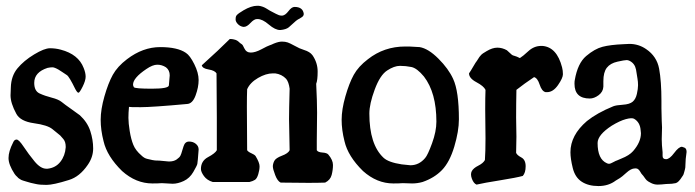

<svg xmlns="http://www.w3.org/2000/svg" viewBox="-20 -624 2349 649"><path d="M24.4 -142.6Q28.3 -152.3 36.1 -152.3Q43.9 -152.3 60.1 -127.9Q76.2 -103.5 96.7 -78.6Q117.2 -53.7 136.7 -53.7H140.6Q168 -56.6 184.1 -77.1Q200.2 -97.7 202.1 -126V-127.9Q202.1 -144.5 194.3 -153.8Q186.5 -163.1 183.6 -166Q180.7 -168.9 169.9 -177.2Q159.2 -185.5 157.2 -187.5Q140.6 -201.2 94.7 -207.5Q48.8 -213.9 35.2 -239.3Q15.6 -275.4 15.6 -301.8Q15.6 -305.7 16.1 -314Q16.6 -322.3 16.6 -328.1Q17.6 -367.2 39.1 -393.1Q60.5 -418.9 95.2 -439.9Q129.9 -460.9 148.9 -460.9Q168 -460.9 185.5 -456.1Q245.1 -440.4 262.7 -394.5Q269.5 -377.9 269.5 -364.7Q269.5 -351.6 259.3 -331.1Q249 -310.5 245.1 -310.5Q241.2 -310.5 234.4 -323.2Q213.9 -365.2 206.1 -370.1Q198.2 -375 189.9 -380.9Q181.6 -386.7 177.7 -388.7Q164.1 -396.5 157.2 -396.5Q150.4 -396.5 140.6 -394.5Q95.7 -379.9 95.7 -343.8Q95.7 -316.4 113.8 -308.1Q131.8 -299.8 154.8 -293.9Q177.7 -288.1 188.5 -279.3Q199.2 -270.5 220.2 -255.9Q241.2 -241.2 250 -234.4Q275.4 -210.9 285.2 -181.2Q294.9 -151.4 294.9 -122.1Q294.9 -92.8 276.4 -66.4Q249 -26.4 212.9 -15.6Q160.2 1 137.2 1Q114.3 1 101.6 -2L84 -5.9Q77.1 -7.8 75.7 -8.3Q74.2 -8.8 68.8 -10.3Q63.5 -11.7 57.6 -13.7Q51.8 -15.6 49.8 -17.1Q47.9 -18.6 44.4 -20.5Q41 -22.5 39.1 -25.4Q33.2 -30.3 29.3 -36.1Q8.8 -67.4 8.8 -89.8Q8.8 -112.3 24.4 -142.6Z M550.8 -335 553.7 -369.1Q553.7 -386.7 541 -396.5Q527.3 -405.3 511.7 -405.3Q496.1 -405.3 474.6 -390.6Q429.7 -360.4 429.7 -337.9Q429.7 -334 432.6 -329.1Q437.5 -324.2 493.2 -324.2Q548.8 -324.2 550.8 -335ZM563.5 -2.9 527.3 -4.9Q514.6 -3.9 495.1 -3.9Q439.5 -3.9 392.6 -45.9Q341.8 -95.7 330.1 -146.5Q320.3 -184.6 320.3 -219.2Q320.3 -253.9 333 -298.3Q345.7 -342.8 361.3 -371.1Q377 -399.4 409.2 -423.8Q462.9 -464.8 521.5 -464.8Q580.1 -464.8 608.4 -445.3Q622.1 -436.5 636.7 -407.2Q651.4 -377.9 651.4 -353.5Q651.4 -329.1 641.1 -301.3Q630.9 -273.4 612.3 -272.5Q494.1 -261.7 455.6 -261.7Q417 -261.7 416 -262.7Q414.1 -243.2 414.1 -225.6Q414.1 -208 418.5 -180.7Q422.9 -153.3 430.7 -134.3Q438.5 -115.2 458 -98.6Q467.8 -88.9 478 -86.9Q488.3 -85 495.1 -83Q502 -81.1 518.6 -81.1L550.8 -78.1Q567.4 -78.1 577.1 -85Q586.9 -91.8 589.8 -97.7Q592.8 -103.5 595.7 -114.3Q598.6 -125 600.6 -129.9Q605.5 -145.5 619.1 -145.5Q632.8 -145.5 642.1 -137.7Q651.4 -129.9 651.4 -119.1V-118.2Q648.4 -76.2 647 -69.8Q645.5 -63.5 633.3 -42.5Q621.1 -21.5 601.1 -12.2Q581.1 -2.9 563.5 -2.9Z M854.5 -604.5Q869.1 -602.5 881.3 -594.7Q893.6 -586.9 897.9 -585Q902.3 -583 913.1 -577.1Q923.8 -571.3 930.7 -571.3H934.6Q944.3 -572.3 955.1 -586.4Q965.8 -600.6 975.6 -600.6Q1003.9 -600.6 1006.8 -577.1Q1006.8 -569.3 998 -564.5Q989.3 -559.6 985.4 -557.1Q981.4 -554.7 973.1 -546.9Q964.8 -539.1 956.1 -531.7Q947.3 -524.4 927.7 -522.5H926.8Q910.2 -522.5 888.7 -541Q867.2 -559.6 850.6 -559.6H848.6Q838.9 -559.6 826.7 -546.4Q814.5 -533.2 804.7 -533.2H801.8Q791 -535.2 783.7 -543Q776.4 -550.8 776.4 -558.1Q776.4 -565.4 777.8 -568.8Q779.3 -572.3 782.7 -575.2Q786.1 -578.1 788.1 -579.6Q790 -581.1 795.9 -584.5Q801.8 -587.9 802.7 -588.9Q829.1 -604.5 849.6 -604.5ZM814.5 -262.7 815.4 -116.2Q819.3 -110.4 829.6 -106Q839.8 -101.6 843.8 -96.7Q857.4 -74.2 857.4 -62Q857.4 -49.8 853 -35.2Q848.6 -20.5 841.8 -16.1Q835 -11.7 823.2 -8.8H699.2Q679.7 -14.6 669.4 -28.8Q659.2 -43 659.2 -52.7Q659.2 -80.1 683.1 -92.8Q707 -105.5 712.9 -116.2V-227.5Q712.9 -297.9 711.9 -376Q706.1 -385.7 685.1 -389.2Q664.1 -392.6 662.1 -403.3Q721.7 -457 756.8 -492.2Q765.6 -492.2 770.5 -490.7Q775.4 -489.3 777.3 -488.8Q779.3 -488.3 782.2 -486.3Q785.2 -484.4 786.1 -483.4Q792 -477.5 796.4 -475.1Q800.8 -472.7 805.7 -460.9Q812.5 -446.3 827.6 -446.3Q842.8 -446.3 863.8 -457.5Q884.8 -468.8 891.1 -470.7Q897.5 -472.7 905.3 -476.6Q921.9 -483.4 933.1 -483.4Q944.3 -483.4 952.6 -480.5Q960.9 -477.5 974.1 -470.2Q987.3 -462.9 992.2 -460.9Q997.1 -459 1007.8 -455.1Q1027.3 -449.2 1036.1 -437.5Q1053.7 -412.1 1053.7 -382.3Q1053.7 -352.5 1048.8 -340.8Q1051.8 -280.3 1051.8 -243.2L1050.8 -147.5V-116.2Q1054.7 -109.4 1069.8 -108.4Q1085 -107.4 1089.8 -101.6Q1105.5 -83 1105.5 -66.4Q1105.5 -49.8 1101.1 -32.7Q1096.7 -15.6 1079.1 -6.8Q1056.6 -5.9 1022 -5.9Q987.3 -5.9 928.7 -6.8Q918 -11.7 910.2 -32.2Q902.3 -52.7 902.3 -61.5Q902.3 -70.3 907.2 -80.1Q912.1 -89.8 933.1 -97.7Q954.1 -105.5 959 -116.2L957 -221.7Q957 -252 959 -324.2Q956.1 -346.7 947.3 -357.4Q932.6 -373 910.2 -376H902.3Q878.9 -376 852.1 -360.4Q825.2 -344.7 815.4 -322.3Q814.5 -299.8 814.5 -262.7Z M1373 -3.9 1341.8 -4.9Q1329.1 -3.9 1309.6 -3.9Q1253.9 -3.9 1207 -45.9Q1156.2 -95.7 1144.5 -146.5Q1134.8 -184.6 1134.8 -219.2Q1134.8 -253.9 1147.5 -298.3Q1160.2 -342.8 1175.8 -371.1Q1191.4 -399.4 1223.6 -423.8Q1278.3 -466.8 1349.6 -466.8H1363.3Q1388.7 -465.8 1398.4 -464.8Q1427.7 -460 1461.9 -425.8Q1496.1 -391.6 1511.7 -357.4Q1531.2 -315.4 1531.2 -220.7Q1531.2 -180.7 1515.6 -128.4Q1500 -76.2 1474.1 -49.3Q1448.2 -22.5 1408.2 -8.8Q1390.6 -3.9 1373 -3.9ZM1337.9 -68.4 1367.2 -65.4Q1396.5 -65.4 1417 -89.8Q1425.8 -99.6 1440.4 -139.6Q1455.1 -179.7 1455.1 -212.9Q1455.1 -310.5 1413.1 -365.2Q1389.6 -393.6 1370.6 -397.5Q1351.6 -401.4 1332 -401.4Q1312.5 -401.4 1288.6 -385.7Q1264.6 -370.1 1246.6 -321.3Q1228.5 -272.5 1228.5 -240.2Q1228.5 -135.7 1276.4 -90.8Q1293 -75.2 1337.9 -68.4Z M1725.6 -162.1 1724.6 -107.4Q1727.5 -99.6 1742.2 -91.8Q1756.8 -84 1756.8 -62Q1756.8 -40 1747.1 -29.3Q1725.6 -23.4 1670.9 -14.6Q1616.2 -5.9 1590.8 0Q1581.1 -3.9 1575.2 -19.5Q1569.3 -35.2 1574.7 -45.4Q1580.1 -55.7 1596.7 -64Q1613.3 -72.3 1619.1 -83Q1621.1 -111.3 1621.1 -156.2L1620.1 -254.9Q1620.1 -294.9 1621.1 -320.3Q1615.2 -333 1590.3 -346.2Q1565.4 -359.4 1565.4 -376Q1570.3 -382.8 1579.6 -398.9Q1588.9 -415 1591.8 -418L1600.6 -431.6Q1607.4 -440.4 1612.3 -443.4L1625 -451.2Q1644.5 -462.9 1661.1 -462.9Q1677.7 -462.9 1693.4 -454.1Q1707 -441.4 1710 -439Q1712.9 -436.5 1719.2 -435.1Q1725.6 -433.6 1737.3 -427.7Q1747.1 -433.6 1766.1 -451.2Q1785.2 -468.8 1809.6 -468.8H1813.5Q1862.3 -464.8 1879.9 -396.5Q1882.8 -385.7 1882.8 -373Q1882.8 -360.4 1866.2 -336.4Q1849.6 -312.5 1829.1 -312.5H1824.2Q1811.5 -315.4 1804.2 -337.9Q1796.9 -360.4 1785.2 -363.3Q1752.9 -341.8 1725.6 -320.3Q1724.6 -273.4 1724.6 -226.6Z M2251 -2.9 2231.4 -2Q2213.9 0 2202.6 0Q2191.4 0 2180.7 -5.4Q2169.9 -10.7 2166 -14.6Q2162.1 -18.6 2158.2 -24.4Q2154.3 -30.3 2150.9 -33.7Q2147.5 -37.1 2144.5 -43Q2137.7 -54.7 2129.9 -54.7H2126Q2113.3 -54.7 2097.2 -40Q2081.1 -25.4 2075.2 -22Q2069.3 -18.6 2061.5 -13.7Q2037.1 4.9 2002.9 4.9Q1968.8 4.9 1946.3 -9.8Q1923.8 -24.4 1916 -56.2Q1908.2 -87.9 1908.2 -109.4Q1908.2 -167 1963.9 -214.8Q1998 -242.2 2052.7 -264.6Q2062.5 -268.6 2085.4 -270Q2108.4 -271.5 2118.7 -280.3Q2128.9 -289.1 2132.8 -306.6Q2136.7 -324.2 2136.7 -335.9Q2136.7 -347.7 2134.8 -358.4Q2132.8 -369.1 2131.8 -377Q2130.9 -384.8 2129.9 -388.7Q2128.9 -392.6 2127 -398.4Q2123 -408.2 2114.3 -414.6Q2105.5 -420.9 2098.1 -420.9Q2090.8 -420.9 2066.9 -415.5Q2043 -410.2 2031.2 -395Q2019.5 -379.9 2019.5 -349.6V-331.1Q2018.6 -313.5 2003.4 -302.2Q1988.3 -291 1973.6 -291Q1921.9 -291 1921.9 -340.8Q1921.9 -349.6 1922.9 -353.5Q1932.6 -410.2 1961.4 -434.6Q1990.2 -459 2016.6 -465.8Q2043 -472.7 2086.9 -474.6L2107.4 -475.6Q2138.7 -475.6 2164.1 -458Q2200.2 -433.6 2208 -391.6Q2215.8 -349.6 2215.8 -283.2V-257.8L2216.8 -214.8L2217.8 -193.4L2216.8 -153.3Q2216.8 -134.8 2219.7 -109.4V-96.7Q2219.7 -85.9 2231.4 -85.9Q2243.2 -85.9 2258.8 -106.9Q2274.4 -127.9 2285.2 -127.9Q2286.1 -127.9 2293.5 -125Q2300.8 -122.1 2300.8 -110.4L2297.9 -86.9L2296.9 -67.4Q2296.9 -56.6 2295.4 -52.2Q2293.9 -47.9 2293 -43Q2292 -38.1 2290.5 -34.7Q2289.1 -31.2 2286.1 -27.3Q2273.4 -6.8 2263.7 -4.9Q2253.9 -2.9 2251 -2.9ZM2146.5 -173.8 2145.5 -183.6Q2143.6 -210.9 2123 -222.7Q2115.2 -226.6 2095.2 -221.2Q2075.2 -215.8 2047.9 -199.2Q2000 -168 2000 -140.6Q2000 -85.9 2031.2 -72.3Q2035.2 -70.3 2039.1 -70.3Q2043 -70.3 2052.7 -75.7Q2062.5 -81.1 2066.4 -82L2080.1 -87.9Q2107.4 -98.6 2120.1 -113.3Q2146.5 -143.6 2146.5 -173.8Z"/></svg>

Font: Essays1743
Style: Medium
Weight: 500
Designer: Based on the typeface in a 1743 English translation of the essays of Montaigne.  PostScript/TrueType font designed by Jo
Version: Version 002.100